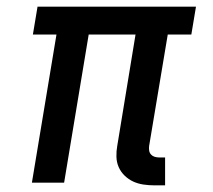

<svg xmlns="http://www.w3.org/2000/svg" viewBox="-20 -550 640 578"><path d="M445 8Q428 8 411.5 5.5Q395 3 381 -3.5Q367 -10 355.5 -21Q344 -32 337.5 -46.5Q331 -61 330.5 -78Q330 -95 333 -111L388 -446H247L173 0H76L150 -446H79L93 -530H570L556 -446H485L429 -111Q428 -104 429 -97Q430 -90 434.5 -85Q439 -80 445.5 -78Q452 -76 459 -76H477V8Z"/></svg>

Font: Iosevka Curly MdExObl
Style: Regular
Weight: 500
Width: 7
Italic angle: -9°
Monospace: yes
Designer: Belleve Invis
Foundry: Belleve Invis
Version: Version 11.1.0; ttfautohint (v1.8.3)